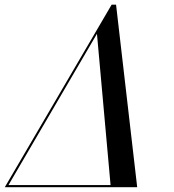

<svg xmlns="http://www.w3.org/2000/svg" viewBox="-76 -784 730 804"><path d="M410 -764.5H391.5L-56 0H498.5ZM330 -642.5 387 -9H-40.5Z"/></svg>

Font: Bodoni* 24pt
Style: Italic
Weight: 400
Italic angle: -13°
Version: Version 2.3